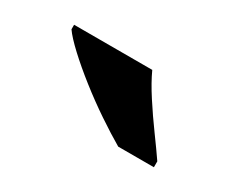

<svg xmlns="http://www.w3.org/2000/svg" viewBox="-44 -870 437 368"><g transform="rotate(30 174.5 -686.0)"><path d="M230 -606Q206 -620 177 -639.5Q148 -659 120 -681Q92 -703 70.5 -723Q49 -743 40 -756V-766H213Q223 -744 240.5 -717Q258 -690 277 -664Q296 -638 309 -619V-606Z"/></g></svg>

Font: Noto Serif Armenian SemiCondensed ExtraBold
Style: Regular
Weight: 800
Width: 4
Designer: Monotype Design Team
Foundry: Monotype Imaging Inc.
Version: Version 2.008; ttfautohint (v1.8.4.7-5d5b)